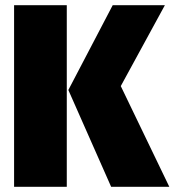

<svg xmlns="http://www.w3.org/2000/svg" viewBox="-20 -716 669 736"><path d="M236 -696V0H34V-696ZM612 -696 443 -386 629 0H406L242 -371L412 -696Z"/></svg>

Font: Fira Sans Condensed Black
Style: Regular
Weight: 900
Width: 3
Designer: Carrois Corporate & Edenspiekermann AG
Foundry: Carrois Corporate GbR & Edenspiekermann AG
Version: Version 4.203